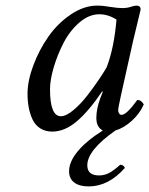

<svg xmlns="http://www.w3.org/2000/svg" viewBox="-20 -459 532 684"><path d="M359.9 -219.2Q386.2 -286.6 395 -389.2Q365.2 -408.2 334 -408.2Q296.9 -408.2 262.7 -378.7Q228.5 -349.1 206.5 -306.4Q184.6 -263.7 171.4 -219Q158.2 -174.3 158.2 -141.1Q158.2 -44.9 196.8 -44.9Q215.3 -44.9 241.2 -66.4Q267.1 -87.9 291.3 -119.1Q315.4 -150.4 332.8 -176.3Q350.1 -202.1 359.9 -219.2ZM424.8 139.2Q366.7 205.1 295.9 205.1Q262.7 205.1 244.4 191.2Q226.1 177.2 226.1 150.9Q226.1 117.2 257.1 79.8Q288.1 42.5 346.2 5.9Q323.2 -5.9 323.2 -39.1Q323.2 -71.3 337.9 -110.8L346.2 -131.8L344.2 -133.8Q296.4 -63 253.4 -26.6Q210.4 9.8 166 9.8Q141.1 9.8 123 -2Q105 -13.7 95.7 -33.9Q86.4 -54.2 82.3 -76.7Q78.1 -99.1 78.1 -125Q78.1 -170.9 98.6 -225.8Q119.1 -280.8 152.1 -328.1Q185.1 -375.5 231.9 -407.2Q278.8 -439 326.2 -439Q348.1 -439 375 -434.1Q398.9 -430.2 416 -430.2Q434.6 -430.2 450.2 -436Q460.4 -439 466.8 -439Q481 -439 481 -424.8Q478 -414.1 454.1 -313L411.1 -120.1Q400.9 -73.2 400.9 -67.9Q400.9 -60.5 403.6 -56.2Q406.2 -51.8 408.4 -50.8Q410.6 -49.8 413.1 -49.8Q430.7 -49.8 469.2 -103Q483.4 -103 492.2 -86.9Q477.5 -53.7 449.2 -28.3Q420.9 -2.9 391.1 5.9Q291 76.2 291 129.9Q291 166 333 166Q351.6 166 368.2 157.5Q384.8 148.9 408.2 127.9Q420.4 127.9 424.8 139.2Z"/></svg>

Font: Common Serif
Style: Italic
Weight: 400
Italic angle: -12°
Designer: Philipp H. Poll, Khaled Hosny
Foundry: Stefan Peev, Context Ltd.
Version: Version 1.026